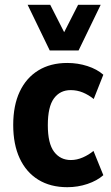

<svg xmlns="http://www.w3.org/2000/svg" viewBox="-20 -768 461 799"><path d="M260 11Q190 11 139.5 -20Q89 -51 62 -109Q35 -167 35 -248Q35 -329 62 -386.5Q89 -444 139.5 -475Q190 -506 260 -506Q304 -506 344 -493Q384 -480 410 -457L370 -356Q349 -373 325 -383Q301 -393 274 -393Q230 -393 204.5 -358.5Q179 -324 179 -247Q179 -171 205 -136.5Q231 -102 275 -102Q300 -102 325 -113Q350 -124 369 -140L410 -39Q384 -16 344 -2.5Q304 11 260 11ZM187 -558 95 -748H189L247 -634L305 -748H399L307 -558Z"/></svg>

Font: Nunito Sans 10pt Condensed ExtraBold
Style: Regular
Weight: 800
Width: 3
Designer: Vernon Adams
Foundry: Vernon Adams
Version: Version 3.101;gftools[0.9.27]